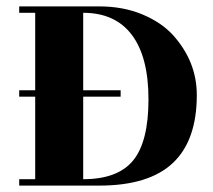

<svg xmlns="http://www.w3.org/2000/svg" viewBox="-20 -580 665 600"><path d="M40 -560H290Q364 -560 423.5 -535.5Q483 -511 520 -471Q595 -388 595 -283Q595 -141 520 -70.5Q445 0 290 0H40V-20H90V-278H40V-298H90V-540H40ZM240 -278V-20Q348 -20 396 -78.5Q444 -137 444 -269.5Q444 -402 392 -471Q340 -540 240 -540V-298H357V-278Z"/></svg>

Font: Rozha One
Style: Regular
Weight: 400
Designer: Tim Donaldson, Indian Type Foundry
Foundry: Indian Type Foundry
Version: Version 1.301;PS 1.0;hotconv 1.0.78;makeotf.lib2.5.61930; tt